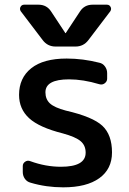

<svg xmlns="http://www.w3.org/2000/svg" viewBox="-20 -803 545 811"><path d="M271.5 -467.8Q171.9 -467.8 171.9 -413.1Q171.9 -383.8 190.9 -366.2Q210 -348.6 257.8 -335.9Q372.1 -309.6 412.6 -271.5Q453.1 -233.4 453.1 -159.2Q453.1 -88.9 399.4 -50.3Q345.7 -11.7 247.1 -11.7Q174.8 -11.7 109.4 -31.2Q93.8 -35.2 85 -47.9Q76.2 -60.5 76.2 -76.2V-101.6Q76.2 -113.3 86.4 -120.1Q96.7 -127 108.4 -122.1Q172.9 -98.6 237.3 -98.6Q341.8 -98.6 341.8 -158.2Q341.8 -188.5 320.8 -206.5Q299.8 -224.6 246.1 -239.3Q145.5 -264.6 103 -303.7Q60.5 -342.8 60.5 -402.3Q60.5 -473.6 111.8 -514.6Q163.1 -555.7 261.7 -555.7Q330.1 -555.7 399.4 -538.1Q414.1 -535.2 423.3 -522.5Q432.6 -509.8 432.6 -494.1V-470.7Q432.6 -459 422.4 -451.2Q412.1 -443.4 399.4 -447.3Q331.1 -467.8 271.5 -467.8ZM254.9 -665Q254.9 -663.1 256.8 -663.1Q258.8 -663.1 258.8 -665L317.4 -753.9Q335.9 -783.2 371.1 -783.2H431.6Q442.4 -783.2 447.3 -773.4Q449.2 -769.5 449.2 -765.6Q449.2 -760.7 446.3 -755.9L353.5 -633.8Q333 -606.4 298.8 -606.4H214.8Q180.7 -606.4 160.2 -633.8L67.4 -755.9Q64.5 -760.7 64.5 -765.6Q64.5 -769.5 66.4 -773.4Q71.3 -783.2 82 -783.2H142.6Q177.7 -783.2 196.3 -753.9Z"/></svg>

Font: Gen Jyuu GothicL Medium
Style: Regular
Weight: 500
Designer: [Source Han Sans]
Ryoko NISHIZUKA  (kana & ideographs); Paul D. Hunt (Latin, Greek & Cyrillic); Wenlong ZHANG  (bopomofo
Version: Version 1.002.20150607